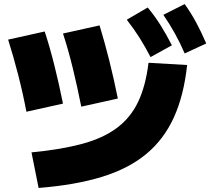

<svg xmlns="http://www.w3.org/2000/svg" viewBox="-20 -875 1040 945"><path d="M135 -125Q281 -139 384.5 -167Q488 -195 555.5 -245.5Q623 -296 660 -374Q697 -452 711 -566L901 -555Q885 -405 835.5 -296.5Q786 -188 698.5 -116Q611 -44 480 -4Q349 36 170 50ZM110 -325Q93 -415 69.5 -506.5Q46 -598 20 -680L200 -720Q225 -644 248 -552Q271 -460 290 -365ZM380 -350Q361 -446 338.5 -538.5Q316 -631 290 -710L470 -750Q494 -672 517.5 -578.5Q541 -485 560 -390ZM721 -594Q694 -646 666.5 -689.5Q639 -733 604 -778L707 -838Q742 -796 770.5 -750.5Q799 -705 826 -652ZM889 -612Q866 -665 841 -710Q816 -755 784 -802L889 -855Q921 -810 946 -763.5Q971 -717 995 -661Z"/></svg>

Font: M PLUS 1 Black
Style: Regular
Weight: 900
Designer: Coji Morishita
Foundry: UNDERFOREST DESIGN
Version: Version 1.001